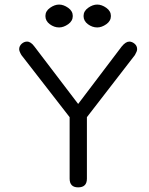

<svg xmlns="http://www.w3.org/2000/svg" viewBox="-20 -809 650 836"><path d="M283.2 -298.8 73.2 -569.3Q63.5 -585.9 63.5 -594.7Q63.5 -608.4 74.2 -618.2Q85 -627.9 97.7 -627.9Q114.3 -627.9 129.9 -606.4L320.3 -356.4L509.8 -606.4Q527.3 -627.9 543 -627.9Q554.7 -627.9 565.9 -618.7Q577.1 -609.4 577.1 -594.7Q577.1 -585.9 567.4 -569.3L358.4 -298.8V-31.2Q358.4 6.8 320.3 6.8Q283.2 6.8 283.2 -31.2ZM237.3 -689.5Q215.8 -689.5 196.8 -703.6Q177.7 -717.8 177.7 -739.3Q177.7 -760.7 197.8 -774.9Q217.8 -789.1 237.3 -789.1Q256.8 -789.1 276.9 -774.9Q296.9 -760.7 296.9 -739.3Q296.9 -717.8 276.9 -703.6Q256.8 -689.5 237.3 -689.5ZM403.3 -689.5Q381.8 -689.5 362.8 -703.6Q343.8 -717.8 343.8 -739.3Q343.8 -760.7 363.8 -774.9Q383.8 -789.1 403.3 -789.1Q422.9 -789.1 442.9 -774.9Q462.9 -760.7 462.9 -739.3Q462.9 -717.8 442.9 -703.6Q422.9 -689.5 403.3 -689.5Z"/></svg>

Font: Jura
Style: DemiBold
Weight: 600
Version: Version 2.4